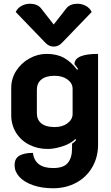

<svg xmlns="http://www.w3.org/2000/svg" viewBox="-20 -797 594 1026"><path d="M58 86Q58 50 83.5 35Q109 20 156 20Q166 101 264 101Q320 101 342.5 73.5Q365 46 365 -3V-29Q382 -41 387 -49L383 -54Q357 -29 313.5 -15Q270 -1 235 -1Q180 -1 135.5 -24Q91 -47 65.5 -88.5Q40 -130 40 -182V-327Q40 -377 66.5 -418.5Q93 -460 137 -484.5Q181 -509 229 -509Q284 -509 322.5 -487.5Q361 -466 392 -424L397 -428Q392 -437 378 -454Q378 -509 504 -509V-24Q504 43 473 96.5Q442 150 387 179.5Q332 209 264 209Q203 209 156 192.5Q109 176 83.5 148Q58 120 58 86ZM368 -188V-322Q368 -352 341 -372Q314 -392 272 -392Q226 -392 201.5 -372.5Q177 -353 177 -317V-192Q177 -157 201 -137.5Q225 -118 272 -118Q314 -118 341 -138.5Q368 -159 368 -188ZM336 -754Q345 -765 360 -771Q375 -777 393 -777Q418 -777 439 -765.5Q460 -754 470 -733L313 -570Q293 -548 267 -548Q241 -548 221 -570L64 -733Q74 -754 95 -765.5Q116 -777 141 -777Q159 -777 174 -771Q189 -765 198 -754L267 -666Z"/></svg>

Font: K2D ExtraBold
Style: Regular
Weight: 800
Designer: Katatrad Aksorn Co.,Ltd.
Foundry: Cadson Demak Co.,Ltd.
Version: Version 1.000; ttfautohint (v1.6)